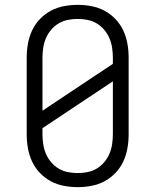

<svg xmlns="http://www.w3.org/2000/svg" viewBox="-20 -763 640 791"><path d="M300 8Q271 8 242.5 2.5Q214 -3 189 -16.5Q164 -30 144 -51Q124 -72 112 -98Q100 -124 95 -152.5Q90 -181 90 -210V-525Q90 -554 95 -582.5Q100 -611 112 -637Q124 -663 144 -684Q164 -705 189 -718.5Q214 -732 242.5 -737.5Q271 -743 300 -743Q329 -743 357.5 -737.5Q386 -732 411 -718.5Q436 -705 456 -684Q476 -663 488 -637Q500 -611 505 -582.5Q510 -554 510 -525V-210Q510 -181 505 -152.5Q500 -124 488 -98Q476 -72 456 -51Q436 -30 411 -16.5Q386 -3 357.5 2.5Q329 8 300 8ZM155 -307 445 -500V-525Q445 -545 442 -565.5Q439 -586 431 -605Q423 -624 409.5 -640Q396 -656 378.5 -666.5Q361 -677 340.5 -681Q320 -685 300 -685Q280 -685 259.5 -681Q239 -677 221.5 -666.5Q204 -656 190.5 -640Q177 -624 169 -605Q161 -586 158 -565.5Q155 -545 155 -525ZM300 -50Q320 -50 340.5 -54Q361 -58 378.5 -68.5Q396 -79 409.5 -95Q423 -111 431 -130Q439 -149 442 -169.5Q445 -190 445 -210V-428L155 -235V-210Q155 -190 158 -169.5Q161 -149 169 -130Q177 -111 190.5 -95Q204 -79 221.5 -68.5Q239 -58 259.5 -54Q280 -50 300 -50Z"/></svg>

Font: Iosevka Etoile Light
Style: Regular
Weight: 300
Designer: Belleve Invis
Foundry: Belleve Invis
Version: Version 25.0.1; ttfautohint (v1.8.4)